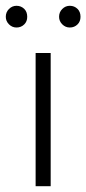

<svg xmlns="http://www.w3.org/2000/svg" viewBox="-33 -643 298 663"><path d="M90 -460V0H142V-460ZM171 -585Q171 -570 182 -559Q193 -548 208 -548Q224 -548 235 -559Q245 -569 245 -585Q245 -602 235 -612Q224 -623 208 -623Q193 -623 182 -612Q171 -601 171 -585ZM-13 -585Q-13 -570 -2 -559Q9 -548 24 -548Q40 -548 51 -559Q61 -569 61 -585Q61 -602 51 -612Q40 -623 24 -623Q9 -623 -2 -612Q-13 -601 -13 -585Z"/></svg>

Font: NM-font
Style: Light
Weight: 500
Designer: ""
Foundry: ""
Version: ""